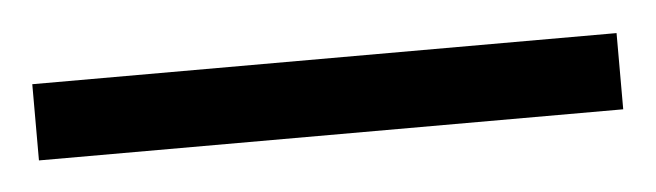

<svg xmlns="http://www.w3.org/2000/svg" viewBox="-27 -850 437 128"><g transform="rotate(-5 191.5 -785.5)"><path d="M-4 -760V-811H387V-760Z"/></g></svg>

Font: Noto Serif Ethiopic Condensed ExtraLight
Style: Regular
Weight: 200
Width: 3
Designer: Monotype Design Team
Foundry: Monotype Imaging Inc.
Version: Version 2.102; ttfautohint (v1.8.4.7-5d5b)